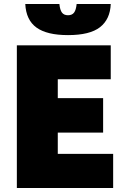

<svg xmlns="http://www.w3.org/2000/svg" viewBox="-20 -937 639 957"><path d="M64 -711H532V-542H268V-448H494V-276H268V-170H544V0H64ZM106 -917H276Q279 -887 289 -874Q299 -861 319 -861Q339 -861 349 -874Q359 -887 362 -917H532Q529 -841 478.5 -801.5Q428 -762 319 -762Q214 -762 162 -799.5Q110 -837 106 -917Z"/></svg>

Font: Nebula Sans Black
Style: Regular
Weight: 900
Designer: Paul D. Hunt for Adobe (as Source Sans)
Foundry: Nebula Entertainment & Broadcasting LLC
Version: Version 1.010